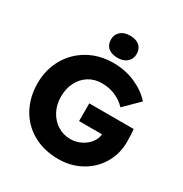

<svg xmlns="http://www.w3.org/2000/svg" viewBox="-208 -1083 1198 1254"><g transform="rotate(30 391.0 -456.5)"><path d="M43.2 -353Q43.2 -455.6 90.2 -538Q137.2 -620.4 220.2 -667.4Q303.2 -714.4 407.6 -714.4Q498 -714.4 575.1 -680.2Q652.2 -646 698.4 -592.4L590.6 -485.8Q555.6 -523 509 -542.5Q462.4 -562 409.4 -562Q353.6 -562 310.3 -535Q267 -508 243.1 -460.3Q219.2 -412.6 219.2 -353Q219.2 -294.2 244 -246.2Q268.8 -198.2 312.4 -170.3Q356 -142.4 409.4 -142.4Q453.4 -142.4 491.7 -162.1Q530 -181.8 552.6 -213.9Q575.2 -246 575.2 -281.4V-306.8L598 -273H401.6V-406.4H736Q738.4 -391 739.7 -360.7Q741 -330.4 741 -311Q741 -221.2 697.3 -147.7Q653.6 -74.2 577.1 -32.1Q500.6 10 407.6 10Q297.8 10 215.1 -36.9Q132.4 -83.8 87.8 -166.3Q43.2 -248.8 43.2 -353ZM315.4 -839.6Q315.4 -876.2 341.2 -899.7Q367 -923.2 412 -923.2Q458 -923.2 483.3 -901.2Q508.6 -879.2 508.6 -839.6Q508.6 -803 482.8 -779.5Q457 -756 412 -756Q366 -756 340.7 -778Q315.4 -800 315.4 -839.6Z"/></g></svg>

Font: Easer Grotesk Variable
Style: Regular
Weight: 400
Designer: Boardeaser, Bonnie Shaver-Troup, Thomas Jockin
Foundry: Lexend
Version: Version 1.001;Glyphs 3.1.2 (3151)